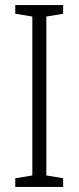

<svg xmlns="http://www.w3.org/2000/svg" viewBox="-20 -734 309 754"><path d="M228 0H40V-34L107 -45V-669L40 -680V-714H228V-680L162 -669V-45L228 -34Z"/></svg>

Font: Noto Sans Lao UI Cond Light
Style: Regular
Weight: 300
Width: 3
Designer: Monotype Design Team
Foundry: Monotype Imaging Inc.
Version: Version 2.000; ttfautohint (v1.8.4.7-5d5b)